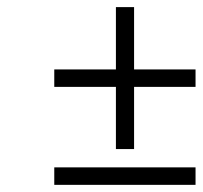

<svg xmlns="http://www.w3.org/2000/svg" viewBox="-20 -536 567 537"><path d="M355 -341.8H526.9V-293H355V-119.1H304.2V-293H131.8V-341.8H304.2V-516.1H355ZM526.9 -67.9V-19H131.8V-67.9Z"/></svg>

Font: Linear Smooth
Style: Regular
Weight: 400
Designer: Philipp H. Poll, Flanker
Foundry: Philipp H. Poll, reworked by Flanker
Version: Version 1.061 | FøM Fix